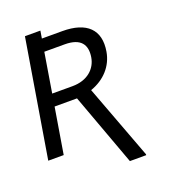

<svg xmlns="http://www.w3.org/2000/svg" viewBox="-167 -898 1056 1195"><g transform="rotate(-20 361.0 -301.0)"><path d="M137.8 -777.7 9.2 0H111.5L161.6 -303.3H310L485.8 176.1H593.8L594.5 170.5L410.2 -321.4C503.6 -354 566.4 -423.7 581.7 -513.5C605.5 -652.7 528.8 -728 367.2 -728H231.9L240.1 -777.7ZM175.1 -384.2 218 -645.6H353C459.9 -645.6 493.6 -593 480.8 -513.5C469.1 -441.1 409.4 -384.2 309.7 -384.2Z"/></g></svg>

Font: Margiela Sans
Style: Italic
Weight: 400
Italic angle: -9.39999°
Designer: Stefan Endress, Andreas Faust
Version: Version 1.100;FEAKit 1.0